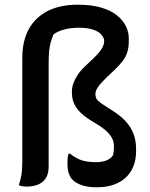

<svg xmlns="http://www.w3.org/2000/svg" viewBox="-20 -786 640 817"><path d="M311 -766Q370 -766 411.5 -753.5Q453 -741 478.5 -720Q504 -699 516 -674Q528 -649 528 -623V-610Q528 -585 522 -565Q516 -545 502.5 -527Q489 -509 467 -488L437 -460Q409 -433 397.5 -416.5Q386 -400 386 -386Q386 -368 396.5 -358Q407 -348 431 -333L459 -315Q494 -293 516 -268.5Q538 -244 548.5 -215.5Q559 -187 559 -153V-143Q559 -95 539 -60.5Q519 -26 481.5 -7.5Q444 11 392 11Q354 11 328 2Q302 -7 289 -21Q278 -31 272.5 -49Q267 -67 267 -91Q267 -105 268 -115Q269 -125 272 -132H278Q303 -112 327.5 -104Q352 -96 389 -96Q416 -96 434.5 -104Q453 -112 461 -126Q463 -134 464 -143Q465 -152 465 -162Q465 -181 457.5 -196.5Q450 -212 433.5 -227.5Q417 -243 390 -259L361 -277Q322 -302 304 -329Q286 -356 286 -390V-397Q286 -414 292 -431Q298 -448 310 -466.5Q322 -485 341 -503L381 -541Q398 -558 407 -570Q416 -582 420 -593.5Q424 -605 423 -618Q414 -644 386.5 -656Q359 -668 316 -668Q284 -668 255.5 -661Q227 -654 208 -640Q201 -624 196 -607Q191 -590 189 -568Q187 -546 187 -515Q187 -460 187 -405Q187 -350 187 -295.5Q187 -241 187 -186.5Q187 -132 187 -77Q187 -48 176 -29.5Q165 -11 144 -1.5Q123 8 93 8Q85 8 76 6.5Q67 5 60 2Q65 -13 68.5 -28.5Q72 -44 73.5 -62.5Q75 -81 75 -105Q75 -160 75 -214Q75 -268 75 -322.5Q75 -377 75 -431Q75 -485 75 -540Q75 -612 102.5 -662Q130 -712 182.5 -739Q235 -766 311 -766Z"/></svg>

Font: Recursive Casual Medium
Style: Regular
Weight: 500
Version: Version 1.047